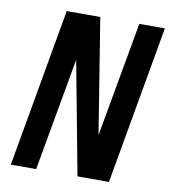

<svg xmlns="http://www.w3.org/2000/svg" viewBox="-82 -795 765 865"><g transform="rotate(10 301.0 -362.5)"><path d="M153.5 -725H307L376 -295.5L391.5 -199.5L485.5 -725H602.5L474.5 0H330.5L233.5 -516L141.5 0H25.5Z"/></g></svg>

Font: JuliaMono SemiBoldItalic
Style: Regular
Weight: 600
Italic angle: -9°
Monospace: yes
Designer: cormullion
Foundry: corm
Version: Version 0.049; ttfautohint (v1.8.4)